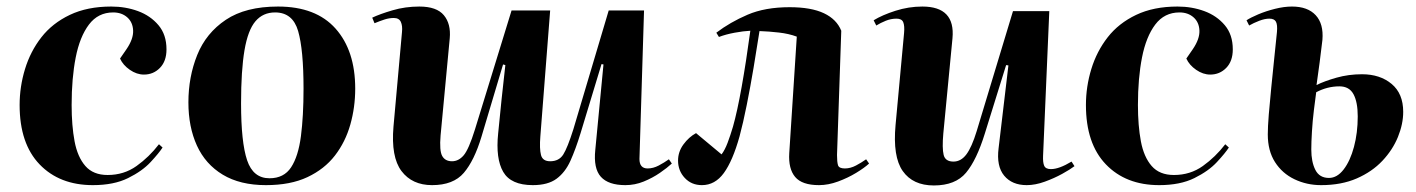

<svg xmlns="http://www.w3.org/2000/svg" viewBox="-20 -552 4330 587"><path d="M320 -532Q364 -532 402 -518Q440 -504 464.5 -475Q489 -446 489 -401Q489 -365 469 -344.5Q449 -324 420 -324Q398 -324 377 -338.5Q356 -353 347 -373L367 -402Q388 -433 387 -458.5Q386 -484 369 -499Q352 -514 326 -514Q280 -514 252 -477Q224 -440 211.5 -376.5Q199 -313 199 -231Q199 -168 208 -120Q217 -72 241 -44.5Q265 -17 309 -17Q359 -17 397.5 -44.5Q436 -72 466 -111L477 -101Q466 -84 440.5 -56.5Q415 -29 371.5 -7.5Q328 14 264 14Q162 14 101 -49.5Q40 -113 40 -231Q40 -287 56.5 -341Q73 -395 106.5 -438Q140 -481 193.5 -506.5Q247 -532 320 -532Z M793 14Q714 14 661 -18Q608 -50 582 -107Q556 -164 556 -239Q556 -317 583 -384Q610 -451 670.5 -491.5Q731 -532 830 -532Q946 -532 1006 -464.5Q1066 -397 1066 -281Q1066 -224 1051 -171Q1036 -118 1004 -76.5Q972 -35 920 -10.5Q868 14 793 14ZM804 -7Q848 -7 870 -40.5Q892 -74 900 -135.5Q908 -197 908 -281Q908 -400 891.5 -457Q875 -514 821 -514Q784 -514 761 -487Q738 -460 727.5 -398.5Q717 -337 717 -236Q717 -117 735.5 -62Q754 -7 804 -7Z M1118 -498Q1141 -509 1180 -520.5Q1219 -532 1262 -532Q1315 -532 1337 -505.5Q1359 -479 1355 -435L1327 -138Q1323 -91 1332 -75Q1341 -59 1362 -59Q1382 -59 1397.5 -77Q1413 -95 1432 -156L1544 -520H1662L1632 -135Q1629 -97 1634 -78Q1639 -59 1662 -59Q1689 -59 1702 -79.5Q1715 -100 1733 -157L1841 -520H1949L1935 -66Q1935 -37 1960 -37Q1977 -37 1994 -46Q2011 -55 2025 -65L2034 -52Q2020 -39 1997.5 -23.5Q1975 -8 1948 3Q1921 14 1892 14Q1840 14 1817 -11.5Q1794 -37 1800 -94L1825 -355L1819 -356L1755 -145Q1740 -96 1724 -60.5Q1708 -25 1681.5 -5.5Q1655 14 1609 14Q1542 14 1518.5 -26.5Q1495 -67 1503 -144Q1508 -196 1513.5 -248.5Q1519 -301 1525 -353L1518 -355L1452 -134Q1430 -61 1398 -23.5Q1366 14 1301 14Q1240 14 1207.5 -29Q1175 -72 1183 -165L1209 -454Q1211 -473 1205.5 -485Q1200 -497 1184 -497Q1170 -497 1156 -492.5Q1142 -488 1125 -481Z M2170 -452Q2212 -484 2265.5 -507Q2319 -530 2394 -530Q2460 -530 2499 -511.5Q2538 -493 2552 -458L2539 -78Q2539 -57 2542 -47Q2545 -37 2563 -37Q2580 -37 2597 -46Q2614 -55 2628 -65L2637 -52Q2623 -39 2597.5 -23.5Q2572 -8 2542 3Q2512 14 2484 14Q2432 14 2411 -11Q2390 -36 2393 -84L2416 -440Q2392 -449 2361.5 -452.5Q2331 -456 2302 -457Q2294 -405 2284 -345.5Q2274 -286 2263 -231Q2252 -176 2241 -135Q2220 -60 2193 -23Q2166 14 2126 14Q2094 14 2073.5 -8Q2053 -30 2053 -61Q2053 -88 2069.5 -110.5Q2086 -133 2108 -145L2186 -80Q2196 -93 2204.5 -115.5Q2213 -138 2221 -165Q2234 -211 2247.5 -286.5Q2261 -362 2274 -458Q2253 -457 2226 -452Q2199 -447 2178 -439Z M2651 -490Q2677 -506 2717.5 -519Q2758 -532 2800 -532Q2901 -532 2892 -435L2864 -144Q2860 -99 2865 -78.5Q2870 -58 2895 -58Q2918 -58 2934.5 -80Q2951 -102 2966 -151L3077 -518H3188L3169 -76Q3168 -55 3172.5 -45Q3177 -35 3193 -35Q3218 -35 3256 -58L3265 -44Q3252 -34 3227.5 -20.5Q3203 -7 3174 3.5Q3145 14 3119 14Q3074 14 3050 -15Q3026 -44 3033 -99L3063 -352L3056 -353L2991 -144Q2966 -63 2933.5 -24Q2901 15 2835 15Q2771 15 2740 -29Q2709 -73 2718 -170L2744 -451Q2746 -473 2741.5 -484Q2737 -495 2721 -495Q2704 -495 2688 -488.5Q2672 -482 2659 -474Z M3580 -532Q3624 -532 3662 -518Q3700 -504 3724.5 -475Q3749 -446 3749 -401Q3749 -365 3729 -344.5Q3709 -324 3680 -324Q3658 -324 3637 -338.5Q3616 -353 3607 -373L3627 -402Q3648 -433 3647 -458.5Q3646 -484 3629 -499Q3612 -514 3586 -514Q3540 -514 3512 -477Q3484 -440 3471.5 -376.5Q3459 -313 3459 -231Q3459 -168 3468 -120Q3477 -72 3501 -44.5Q3525 -17 3569 -17Q3619 -17 3657.5 -44.5Q3696 -72 3726 -111L3737 -101Q3726 -84 3700.5 -56.5Q3675 -29 3631.5 -7.5Q3588 14 3524 14Q3422 14 3361 -49.5Q3300 -113 3300 -231Q3300 -287 3316.5 -341Q3333 -395 3366.5 -438Q3400 -481 3453.5 -506.5Q3507 -532 3580 -532Z M4005 -292Q4029 -304 4066 -314.5Q4103 -325 4144 -325Q4199 -325 4234.5 -295.5Q4270 -266 4270 -210Q4270 -173 4254 -133.5Q4238 -94 4206.5 -60.5Q4175 -27 4128 -6.5Q4081 14 4019 14Q3975 14 3937.5 -4Q3900 -22 3878 -56.5Q3856 -91 3856 -141Q3856 -164 3859 -201.5Q3862 -239 3866.5 -283Q3871 -327 3875.5 -371.5Q3880 -416 3884 -454Q3886 -476 3881 -485.5Q3876 -495 3861 -495Q3847 -495 3830 -488.5Q3813 -482 3799 -474L3791 -490Q3803 -498 3826.5 -508Q3850 -518 3878 -525Q3906 -532 3930 -532Q3978 -532 4002.5 -505.5Q4027 -479 4023 -430Q4019 -396 4014.5 -361Q4010 -326 4005 -292ZM4004 -270Q4001 -248 3997 -215.5Q3993 -183 3991 -150Q3989 -117 3989 -95Q3989 -57 4001.5 -32.5Q4014 -8 4043 -8Q4068 -8 4088 -34Q4108 -60 4119.5 -103Q4131 -146 4131 -196Q4131 -240 4118 -264Q4105 -288 4075 -288Q4038 -288 4004 -270Z"/></svg>

Font: Literata 72pt
Style: Bold Italic
Weight: 700
Italic angle: -2°
Designer: Latin by Veronika Burian and Jose Scaglione. Greek by Irene Vlachou. Cyrillic by Vera Evstafieva
Foundry: TypeTogether
Version: Version 3.002